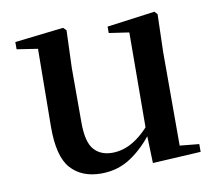

<svg xmlns="http://www.w3.org/2000/svg" viewBox="-66 -613 799 706"><g transform="rotate(-10 333.5 -260.0)"><path d="M258 16Q185 16 144.5 -29.5Q104 -75 105 -187L108 -492L134 -472L30 -488V-515L212 -536L223 -525L218 -385V-181Q218 -109 242.5 -80.5Q267 -52 311 -52Q355 -52 395.5 -78.5Q436 -105 468 -149L497 -103H458Q420 -51 370.5 -17.5Q321 16 258 16ZM451 11 447 -111V-113L449 -477L374 -488V-512L553 -536L563 -525L559 -385V-35L631 -28V1Z"/></g></svg>

Font: Noto Serif SC ExtraLight SemiBold
Style: Regular
Weight: 600
Version: Version 2.002-H1;hotconv 1.1.0;makeotfexe 2.6.0